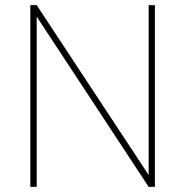

<svg xmlns="http://www.w3.org/2000/svg" viewBox="-20 -731 726 751"><path d="M585.9 0H561.5L123.5 -666V0H98.6V-710.9H123.5L561.5 -46.4V-710.9H585.9Z"/></svg>

Font: Robert Sans Thin
Style: Regular
Weight: 100
Designer: Christian Robertson (extended by Adam Twardoch)
Foundry: Google
Version: Version 12.135;April 2, 2019;FontCreator 11.5.0.2425 64-bit;